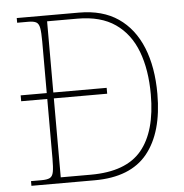

<svg xmlns="http://www.w3.org/2000/svg" viewBox="-51 -764 780 814"><g transform="rotate(-5 338.5 -357.0)"><path d="M50 0V-20H95Q119 -20 130.5 -26Q142 -32 145.5 -51Q149 -70 149 -108V-361H38V-386H149V-605Q149 -644 145.5 -663Q142 -682 131 -688Q120 -694 98 -694H50V-714H315Q415 -714 481.5 -668.5Q548 -623 582 -539.5Q616 -456 616 -342Q616 -178 544 -89Q472 0 319 0ZM305 -25Q455 -25 521.5 -105Q588 -185 588 -342Q588 -447 558.5 -525Q529 -603 467 -646Q405 -689 306 -689H177V-386H404V-361H177V-25Z"/></g></svg>

Font: Noto Serif Devanagari Thin
Style: Regular
Weight: 100
Designer: Universal Thirst, Indian Type Foundry and the Monotype Design Team
Foundry: Monotype Imaging Inc.
Version: Version 2.004; ttfautohint (v1.8.4.7-5d5b)